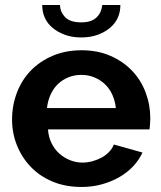

<svg xmlns="http://www.w3.org/2000/svg" viewBox="-20 -734 639 764"><path d="M305 10Q240 10 189 -11.5Q138 -33 102.5 -70Q67 -107 47.5 -155.5Q28 -204 28 -258Q28 -314 47 -364.5Q66 -415 102 -452.5Q138 -490 189.5 -512Q241 -534 305 -534Q369 -534 420 -511.5Q471 -489 506 -452Q541 -415 559.5 -366Q578 -317 578 -264Q578 -251 577 -239Q576 -227 575 -219H171Q173 -189 185 -164.5Q197 -140 216 -123Q235 -106 259 -96.5Q283 -87 308 -87Q328 -87 348 -92.5Q368 -98 384.5 -107Q401 -116 414 -129.5Q427 -143 433 -159L547 -127Q533 -97 509.5 -72Q486 -47 454.5 -29Q423 -11 385 -0.5Q347 10 305 10ZM441 -304Q438 -333 426.5 -358Q415 -383 396.5 -400Q378 -417 354.5 -426.5Q331 -436 304 -436Q276 -436 252.5 -426.5Q229 -417 211 -400Q193 -383 181.5 -358Q170 -333 167 -304ZM303 -585Q267 -585 238.5 -595.5Q210 -606 189.5 -623Q169 -640 158.5 -663Q148 -686 148 -714H219Q219 -687 239 -666Q259 -645 303 -645Q324 -645 339 -650Q354 -655 364 -664.5Q374 -674 379.5 -686Q385 -698 387 -714H459Q459 -686 448.5 -663Q438 -640 417.5 -623Q397 -606 368.5 -595.5Q340 -585 303 -585Z"/></svg>

Font: Rising Sun
Style: Bold
Weight: 700
Designer: Matt McInerney, Pablo Impallari, Rodrigo Fuenzalida (Raleway font), Stephen Hutchings (Greek), Cristiano Sobral (main ch
Foundry: The Rising Sun Project Authors
Version: Version 4.327; ttfautohint (v1.8.4.7-5d5b-dirty)